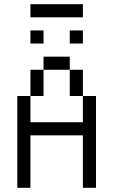

<svg xmlns="http://www.w3.org/2000/svg" viewBox="-20 -895 540 915"><path d="M375 -812.5H125V-875H375ZM62.5 -437.5H125V-312.5H375V-437.5H437.5V0H375V-250H125V0H62.5ZM125 -562.5H187.5V-437.5H125ZM125 -750H187.5V-687.5H125ZM187.5 -625H312.5V-562.5H187.5ZM312.5 -562.5H375V-437.5H312.5ZM312.5 -750H375V-687.5H312.5Z"/></svg>

Font: 寒蝉点阵体 16px
Style: Regular
Weight: 400
Designer: Designed by Warren2060
Foundry: ChillType
Version: Version 1.000